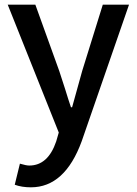

<svg xmlns="http://www.w3.org/2000/svg" viewBox="-20 -570 584 820"><path d="M329 33Q257 230 112 230Q73 230 43 219L65 129Q92 137 105 137Q185 137 220 34L231 -4L13 -550H131L233 -267L258 -190Q273 -141 283 -112H288L331 -267L419 -550H531Z"/></svg>

Font: `nÑOSM
Style: Regular
Weight: 500
Designer: Ryoko NISHIZUKA ¬âXZm¬º[P (kana & ideographs); Paul D. Hunt (Latin, Greek & Cyrillic); Wenlong ZHANG _ e¬á¬ü¬ô (bopomof
Foundry: Adobe Systems Incorporated
Version: Version 1.00 June 24, 2014, initial release